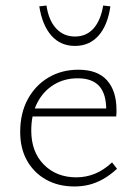

<svg xmlns="http://www.w3.org/2000/svg" viewBox="-20 -668 492 694"><path d="M249 6Q191 6 147 -18.5Q103 -43 78 -87Q53 -131 53 -191Q53 -259 80.5 -309.5Q108 -360 155.5 -388Q203 -416 263 -416Q333 -416 367 -377.5Q401 -339 401 -271Q401 -265 401 -259Q401 -253 400 -247H364V-271Q364 -329 338.5 -357Q313 -385 261 -385Q212 -385 174 -361.5Q136 -338 114.5 -296Q93 -254 93 -196Q93 -119 138.5 -73Q184 -27 256 -27Q291 -27 323 -40Q355 -53 385 -81L403 -58Q377 -34 351.5 -20Q326 -6 301 0Q276 6 249 6ZM82 -247 88 -276H393V-247ZM251 -502Q199 -502 166 -539Q133 -576 122 -645L148 -648Q156 -594 183 -565Q210 -536 251 -536Q292 -536 318 -565Q344 -594 353 -648L379 -645Q369 -576 336 -539Q303 -502 251 -502Z"/></svg>

Font: Ysabeau Infant ExtraLight
Style: Regular
Weight: 250
Designer: Christian Thalmann (Catharsis Fonts)
Version: Version 2.001;gftools[0.9.30]; featfreeze: ss01,ss02,lnum